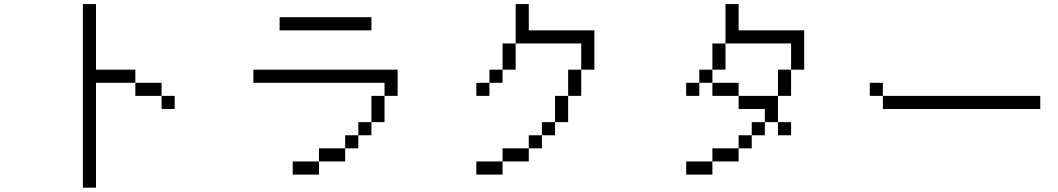

<svg xmlns="http://www.w3.org/2000/svg" viewBox="-20 -832 5040 915"><path d="M812.5 -312.5V-375H750V-312.5ZM375 -812.5Q375 -812.5 375 62.5H437.5Q437.5 62.5 437.5 -437.5H625V-375H750V-437.5H625V-500H437.5V-812.5Z M1750 -687.5V-750H1312.5V-687.5ZM1500 -62.5H1375V0H1500ZM1500 -62.5H1625V-125H1500ZM1625 -125H1687.5V-187.5H1625ZM1687.5 -187.5H1750V-250H1687.5ZM1750 -250H1812.5Q1812.5 -250 1812.5 -375H1750Q1750 -375 1750 -250ZM1812.5 -375H1875Q1875 -375 1875 -500H1187.5V-437.5H1812.5Z M2375 -62.5H2250V0H2375ZM2375 -62.5H2500V-125H2375ZM2500 -125H2562.5V-187.5H2500ZM2562.5 -187.5H2625V-250H2562.5ZM2625 -250H2687.5Q2687.5 -250 2687.5 -375H2625Q2625 -375 2625 -250ZM2687.5 -375H2750Q2750 -375 2750 -500H2687.5Q2687.5 -500 2687.5 -375ZM2312.5 -437.5H2250V-375H2312.5ZM2312.5 -437.5H2375V-500H2312.5ZM2375 -500H2437.5Q2437.5 -500 2437.5 -625H2375Q2375 -625 2375 -500ZM2750 -500H2812.5V-687.5H2500Q2500 -687.5 2500 -812.5H2437.5V-625H2750Q2750 -625 2750 -500Z M3750 -187.5V-250H3687.5V-187.5ZM3375 -62.5H3250V0H3375ZM3375 -62.5H3500V-125H3375ZM3500 -125H3562.5V-187.5H3500ZM3562.5 -187.5H3625V-250H3562.5ZM3625 -250H3687.5Q3687.5 -250 3687.5 -375H3500V-312.5H3625ZM3500 -375V-437.5H3375V-375ZM3687.5 -375H3750Q3750 -375 3750 -500H3687.5Q3687.5 -500 3687.5 -375ZM3312.5 -437.5H3250V-375H3312.5ZM3312.5 -437.5H3375V-500H3312.5ZM3375 -500H3437.5Q3437.5 -500 3437.5 -625H3375Q3375 -625 3375 -500ZM3750 -500H3812.5V-687.5H3500Q3500 -687.5 3500 -812.5H3437.5V-625H3750Q3750 -625 3750 -500Z M4937.5 -312.5V-375H4187.5V-312.5ZM4187.5 -375V-437.5H4125V-375Z"/></svg>

Font: UnifontExMono
Style: Regular
Weight: 500
Version: Version 15.0.06